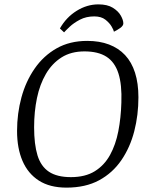

<svg xmlns="http://www.w3.org/2000/svg" viewBox="-20 -847 689 878"><path d="M430 -827Q471 -827 496 -811.5Q521 -796 532.5 -775.5Q544 -755 544 -740Q544 -729 529 -718.5Q514 -708 501 -702Q500 -709 490.5 -725.5Q481 -742 462 -757Q443 -772 411 -772Q374 -772 345.5 -757Q317 -742 298.5 -724.5Q280 -707 273 -699L254 -717Q283 -768 330.5 -797.5Q378 -827 430 -827ZM284 11Q208 11 158 -21Q108 -53 83 -111Q58 -169 58 -248Q58 -328 78 -401.5Q98 -475 138.5 -533.5Q179 -592 239 -626Q299 -660 379 -660Q435 -660 478.5 -643.5Q522 -627 552 -595Q582 -563 597.5 -514.5Q613 -466 613 -402Q613 -321 594 -247Q575 -173 535 -114.5Q495 -56 433 -22.5Q371 11 284 11ZM304 -37Q370 -37 413.5 -64Q457 -91 483 -138Q509 -185 521 -246.5Q533 -308 535 -378Q538 -460 521.5 -511.5Q505 -563 467 -587.5Q429 -612 366 -612Q305 -612 261.5 -584.5Q218 -557 190 -509Q162 -461 149 -398.5Q136 -336 136 -265Q136 -187 151.5 -136.5Q167 -86 204 -61.5Q241 -37 304 -37Z"/></svg>

Font: Faustina Light Light
Style: Italic
Weight: 300
Italic angle: -8°
Version: Version 1.200